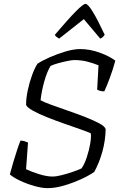

<svg xmlns="http://www.w3.org/2000/svg" viewBox="-20 -974 628 994"><path d="M226 0Q197 0 158 -11Q119 -22 84 -38.5Q49 -55 31 -71Q39 -101 49 -135Q59 -169 69 -199Q79 -229 86 -246Q98 -246 108.5 -242.5Q119 -239 125 -236L115 -98Q142 -85 182 -72.5Q222 -60 252 -60Q271 -60 300.5 -67.5Q330 -75 358.5 -85Q387 -95 402 -102Q417 -123 429 -159Q441 -195 447 -230Q453 -265 450 -284Q435 -291 398 -304Q361 -317 315 -333Q269 -349 225 -366.5Q181 -384 150.5 -401Q120 -418 115 -431Q115 -465 123.5 -505.5Q132 -546 145.5 -583.5Q159 -621 174 -644Q198 -660 237.5 -677.5Q277 -695 319.5 -707.5Q362 -720 395 -720Q445 -720 496 -701.5Q547 -683 577 -660Q565 -615 549 -572Q533 -529 520 -501Q507 -501 497.5 -504Q488 -507 483 -510L490 -636Q462 -647 432 -655Q402 -663 364 -663Q353 -663 330.5 -658.5Q308 -654 284 -647.5Q260 -641 242 -633Q223 -602 209 -551.5Q195 -501 190 -455Q208 -445 246.5 -431Q285 -417 331.5 -401Q378 -385 421.5 -368Q465 -351 494.5 -335Q524 -319 527 -305Q526 -247 510 -189Q494 -131 468 -84Q453 -73 426 -59Q399 -45 365 -31.5Q331 -18 295 -9Q259 0 226 0ZM286 -774Q277 -780 271.5 -784Q266 -788 264 -794Q334 -876 372.5 -915Q411 -954 423 -954Q447 -954 522 -794Q519 -790 514 -784Q509 -778 499 -774L414 -875Z"/></svg>

Font: Texturina Thin
Style: Italic
Weight: 100
Italic angle: -11°
Designer: Guillermo Torres Carreño
Foundry: Omnibus-Type
Version: Version 1.002; ttfautohint (v1.8.3)